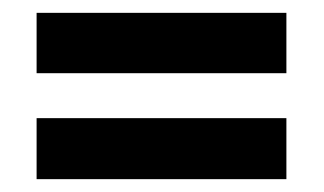

<svg xmlns="http://www.w3.org/2000/svg" viewBox="-20 -420 504 299"><path d="M37 -306V-400H426V-306ZM37 -141V-236H426V-141Z"/></svg>

Font: Kanit Medium
Style: Regular
Weight: 500
Designer: Katatrad Team
Foundry: CadsonDemak
Version: Version 2.000; ttfautohint (v1.8.3)